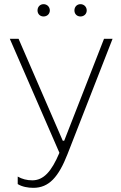

<svg xmlns="http://www.w3.org/2000/svg" viewBox="-20 -706 582 921"><path d="M366 -627C383 -627 396 -639 396 -656C396 -673 383 -686 366 -686C349 -686 337 -673 337 -656C337 -639 349 -627 366 -627ZM189 -627C206 -627 219 -639 219 -656C219 -673 206 -686 189 -686C172 -686 160 -673 160 -656C160 -639 172 -627 189 -627ZM140 195C215 195 261 143 304 33L520 -520H479L288 -31H281L69 -520H27L265 27C227 117 189 159 135 159C109 159 86 153 65 141V177C86 190 114 195 140 195Z"/></svg>

Font: Fixel Display ExtraLight
Style: Regular
Weight: 200
Designer: AlfaBravo + MacPaw
Foundry: Kyrylo Tkachov, Marchela Mozhyna, Serhii Makarenko, Maria Weinstein, Zakhar Kryvoshyya
Version: Version 1.211